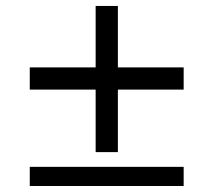

<svg xmlns="http://www.w3.org/2000/svg" viewBox="-20 -543 716 645"><path d="M597 17.5V81.8H80V17.5ZM80 -316.6H301.3V-523H376V-316.6H597V-242H376V-32H301.3V-242H80Z"/></svg>

Font: Ancizar Sans Thin
Style: Regular
Weight: 100
Designer: Cesar Puertas, Viviana Monsalve, Julian Moncada, Julian Prieto, Jose Castro, Mariel Hernandez, Felipe Aragon, Sara Alarc
Version: Version 8.100